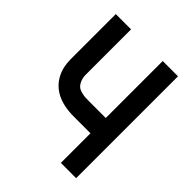

<svg xmlns="http://www.w3.org/2000/svg" viewBox="-193 -798 911 911"><g transform="rotate(45 262.5 -342.0)"><path d="M156.2 -381.8Q156.2 -359.4 163.1 -343.3Q169.9 -327.1 179 -319.1Q188 -311 203.6 -306.9Q219.2 -302.7 229.7 -302Q240.2 -301.3 257.8 -301.3H368.7V-683.6H471.2V0H368.7V-198.7H257.8Q121.1 -198.7 73.7 -290.5Q53.7 -329.1 53.7 -381.8V-683.6H156.2Z"/></g></svg>

Font: Anka/Coder Condensed
Style: Bold
Weight: 700
Width: 4
Monospace: yes
Version: Version 001.100